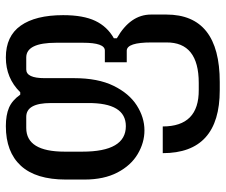

<svg xmlns="http://www.w3.org/2000/svg" viewBox="-76 -468 753 640"><g transform="rotate(-90 300.0 -148.5)"><path d="M319 208Q109 208 109 18H198Q198 139 320 138H343Q479 138 478 30V-20Q478 -101 451 -102H412V-175H451Q477 -175 477 -248V-337Q477 -437 428 -437H388Q359 -437 359 -376V-278Q359 -198 333.5 -146Q308 -94 268 -68.5Q228 -43 185 -43Q144 -43 106 -65.5Q68 -88 44.5 -133Q21 -178 21 -243V-305Q21 -405 67 -455Q113 -505 199 -505Q236 -505 260.5 -494.5Q285 -484 304 -457H312Q359 -505 428 -505Q499 -505 534 -455.5Q569 -406 569 -314Q569 -247 550 -207Q531 -167 492 -145V-135Q571 -90 571 -21V30Q571 208 346 208ZM199 -105Q277 -105 276 -232V-355Q276 -437 230 -437H193Q114 -437 114 -309V-250Q114 -105 199 -105Z"/></g></svg>

Font: PlemolJP35 Console
Style: Regular
Weight: 400
Version: v2.0.3; ttfautohint (v1.8.4.7-5d5b-dirty) -l 6 -r 45 -G 200 